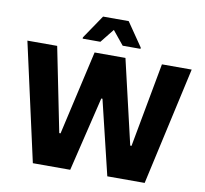

<svg xmlns="http://www.w3.org/2000/svg" viewBox="-94 -1001 1175 1103"><g transform="rotate(10 494.0 -449.5)"><path d="M167.8 0 14.7 -688H188.4L287.2 -196.6H294.8L406.7 -688H586.7L701.2 -196.6H708.8L799.5 -688H973.1L820.1 0H602.1L497.4 -434.2H490.4L385.8 0ZM325.4 -754.3V-761.8L418.9 -899.5H568.3L662.8 -761.8V-754.3H558.8L493.1 -834.8L428.8 -754.3Z"/></g></svg>

Font: Saira Thin
Style: Regular
Weight: 100
Designer: Hector Gatti with collaboration of the Omnibus-Type team
Foundry: Omnibus-Type
Version: Version 1.101